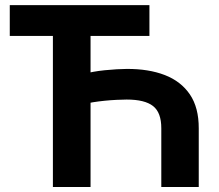

<svg xmlns="http://www.w3.org/2000/svg" viewBox="-20 -748 875 768"><path d="M577.7 -727.5V-604.3H19.1V-727.5ZM775 0H625.2V-234.4Q625.4 -297.9 592.2 -323.8Q559.1 -349.8 486.5 -349.8Q469.5 -349.8 446.3 -348.6Q423.1 -347.5 398.4 -345Q373.7 -342.5 351.9 -339Q330 -335.4 315.2 -331.1V-451.8Q330.4 -456.7 352.4 -460.6Q374.4 -464.6 399.1 -467.1Q423.8 -469.6 446.7 -470.9Q469.5 -472.3 486.5 -472.3Q574.5 -472.8 639.2 -447.8Q703.8 -422.8 739.6 -370.2Q775.3 -317.6 775 -234.4ZM342.2 0H191.6V-727.5H342.2Z"/></svg>

Font: Inter Tight
Style: Regular
Weight: 400
Designer: Rasmus Andersson
Foundry: rsms
Version: Version 3.002